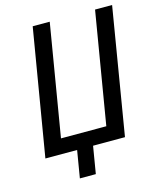

<svg xmlns="http://www.w3.org/2000/svg" viewBox="-124 -786 848 1023"><g transform="rotate(-15 300.0 -274.0)"><path d="M213 0H38L155 -698H249L146 -82H396L499 -698H593L477 0H301L276 150H188Z"/></g></svg>

Font: IBM Plex Mono Text
Style: Italic
Weight: 450
Italic angle: -9°
Monospace: yes
Designer: Mike Abbink, Paul van der Laan, Pieter van Rosmalen
Foundry: Bold Monday
Version: Version 2.1